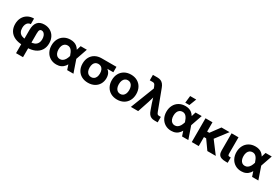

<svg xmlns="http://www.w3.org/2000/svg" viewBox="105 -2066 5262 3602"><g transform="rotate(30 2736.0 -264.5)"><path d="M316.2 -300.2Q316.2 -409.3 364.3 -468.3Q412.3 -527.3 511.7 -527.3Q585.6 -527.3 642.8 -494Q700 -460.7 731.6 -401.1Q763.3 -341.4 763.3 -264.8Q763.3 -179.1 723.4 -116.7Q683.6 -54.3 609.2 -21.3Q534.9 11.7 433 11.7H351.4Q250.1 11.7 177.4 -20.9Q104.7 -53.5 66.1 -115.2Q27.5 -177 27.5 -262.3Q27.5 -339.8 59.3 -400Q91 -460.2 149.2 -493.8Q207.3 -527.3 284.2 -527.3V-405.9Q252 -405.9 228.2 -388.4Q204.5 -371 191.8 -339.1Q179.1 -307.1 179.1 -264.8Q179.1 -213 198.8 -178.5Q218.5 -143.9 256.9 -126.9Q295.3 -109.8 351.4 -109.8H433Q490.3 -109.8 530.3 -127.5Q570.3 -145.3 591 -180.8Q611.7 -216.2 611.7 -268.7Q611.7 -308.1 600.2 -339.3Q588.8 -370.5 568 -388.2Q547.3 -405.9 520.1 -405.9Q498.9 -405.9 487.1 -393.9Q475.3 -381.9 471.1 -361.8Q467 -341.7 467 -307V204.1H316.2Z M818.6 -256.8Q818.6 -334.9 850.5 -396.2Q882.4 -457.6 941.4 -492.2Q1000.4 -526.8 1078.3 -526.8Q1164 -526.8 1218 -483.5Q1272 -440.3 1299.8 -356.6H1325.8L1345.5 -277.4L1441.4 0H1305.9L1219.7 -259Q1196.3 -333.9 1164.3 -369.9Q1132.3 -405.9 1084.2 -405.9Q1049.2 -405.9 1023.6 -387.8Q997.9 -369.8 984.2 -336.6Q970.5 -303.3 970.5 -258.6Q970.5 -213.5 983.9 -179.7Q997.4 -146 1022.5 -127.9Q1047.6 -109.8 1081.8 -109.8Q1115.1 -109.8 1141.6 -127.3Q1168 -144.9 1187.5 -177.4Q1206.9 -209.9 1220.3 -256.1L1300.4 -515.6H1434.2L1344.3 -256.1L1323.4 -163.3H1297.5Q1277.1 -105.4 1246.1 -66.6Q1215.1 -27.8 1172.1 -8.1Q1129.1 11.7 1073.6 11.7Q998.6 11.7 940.5 -23Q882.4 -57.8 850.5 -119Q818.6 -180.2 818.6 -256.8Z M1493.8 -252.2Q1493.8 -331.4 1526.4 -391.1Q1558.9 -450.8 1618.3 -483.2Q1677.7 -515.6 1756 -515.6H2075.7V-398H1856.8L1756 -394.1Q1722.5 -394.1 1697.7 -377.8Q1672.9 -361.4 1659.4 -329.6Q1645.8 -297.8 1645.8 -252.3Q1645.8 -207.1 1659.8 -175.1Q1673.8 -143.1 1699.3 -126.4Q1724.7 -109.8 1758.2 -109.8Q1791.8 -109.8 1817.3 -126.4Q1842.8 -143.1 1856.8 -175.2Q1870.8 -207.3 1870.8 -252.3Q1870.8 -297.6 1856.8 -329.5Q1842.8 -361.4 1817.3 -377.8Q1791.8 -394.1 1758.3 -394.1V-447.5Q1832.6 -447.5 1891.1 -426.7Q1949.6 -406 1985 -359Q2020.4 -312 2020.4 -236.7Q2020.4 -165 1987.7 -108.4Q1955.1 -51.8 1895.7 -20Q1836.2 11.7 1758.3 11.7Q1680.1 11.7 1620.1 -20.8Q1560.1 -53.2 1527 -113.1Q1493.8 -172.9 1493.8 -252.2Z M2124.7 -257.4Q2124.7 -337.5 2157.8 -398.7Q2190.9 -460 2251.1 -493.7Q2311.2 -527.3 2389.2 -527.3Q2467.4 -527.3 2527.4 -493.7Q2587.4 -460 2620.5 -398.7Q2653.6 -337.5 2653.6 -257.4Q2653.6 -177.2 2620.5 -116.2Q2587.4 -55.2 2527.4 -21.7Q2467.4 11.7 2389.2 11.7Q2310.9 11.7 2250.9 -21.7Q2190.9 -55.2 2157.8 -116.2Q2124.7 -177.2 2124.7 -257.4ZM2501.7 -257.4Q2501.7 -303.4 2487.6 -336.9Q2473.6 -370.4 2448.1 -388.1Q2422.7 -405.9 2389.2 -405.9Q2355.7 -405.9 2330.2 -388.1Q2304.7 -370.4 2290.7 -337Q2276.7 -303.6 2276.7 -257.4Q2276.7 -211.4 2290.7 -178.1Q2304.7 -144.8 2330.1 -127.3Q2355.5 -109.8 2389.2 -109.8Q2422.9 -109.8 2448.2 -127.4Q2473.6 -145 2487.6 -178.3Q2501.7 -211.6 2501.7 -257.4Z M2886.1 -513.9 2870.1 -555.7Q2862.4 -575.4 2853.9 -587Q2845.4 -598.6 2834 -603.9Q2822.6 -609.2 2805.9 -609.2H2743.4V-727.5H2843.4Q2884.4 -727.5 2915.2 -714.3Q2946 -701 2968.8 -673.1Q2991.7 -645.3 3008.1 -601L3169.7 -171.9Q3177.7 -150.4 3184.8 -139.6Q3191.8 -128.9 3202.2 -123.6Q3212.6 -118.4 3229.6 -118.4H3266.3V0H3196.8Q3155.6 0 3125.8 -13.1Q3096 -26.3 3074.7 -54Q3053.4 -81.6 3038.5 -126.6L2994.8 -250Q2980.7 -292.4 2967.6 -336.6Q2954.5 -380.8 2940 -435.9H2982.5Q2951.8 -325.7 2927.1 -250L2843.7 0H2685.8Z M3307.3 -256.8Q3307.3 -334.9 3339.3 -396.2Q3371.2 -457.6 3430.2 -492.2Q3489.2 -526.8 3567.1 -526.8Q3652.7 -526.8 3706.7 -483.5Q3760.7 -440.3 3788.6 -356.6H3814.6L3834.3 -277.4L3930.2 0H3794.6L3708.5 -259Q3685.1 -333.9 3653.1 -369.9Q3621.1 -405.9 3572.9 -405.9Q3538 -405.9 3512.4 -387.8Q3486.7 -369.8 3473 -336.6Q3459.3 -303.3 3459.3 -258.6Q3459.3 -213.5 3472.7 -179.7Q3486.1 -146 3511.2 -127.9Q3536.3 -109.8 3570.6 -109.8Q3603.9 -109.8 3630.3 -127.3Q3656.7 -144.9 3676.2 -177.4Q3695.7 -209.9 3709.1 -256.1L3789.2 -515.6H3922.9L3833.1 -256.1L3812.2 -163.3H3786.2Q3765.9 -105.4 3734.9 -66.6Q3703.9 -27.8 3660.9 -8.1Q3617.9 11.7 3562.4 11.7Q3487.4 11.7 3429.3 -23Q3371.2 -57.8 3339.3 -119Q3307.3 -180.2 3307.3 -256.8ZM3546.9 -732.5H3678.5L3618.9 -578.8H3529.9Z M4155.9 0H4004.9V-515.6H4155.9ZM4281.4 -195.7H4129.7L4118 -314.8H4202.9L4351 -515.6H4526.2ZM4198 -203.7 4314.3 -279.5 4525 0H4342.6Z M4739.8 0Q4679.2 0 4641.8 -14.4Q4604.5 -28.8 4586.9 -59.9Q4569.3 -91 4569.3 -142V-515.6H4719.7V-156.6Q4719.7 -140.9 4724 -131.9Q4728.2 -122.9 4737.5 -118.8Q4746.7 -114.6 4762.5 -114.6H4783.4V0Z M4824.4 -256.8Q4824.4 -334.9 4856.3 -396.2Q4888.3 -457.6 4947.3 -492.2Q5006.2 -526.8 5084.2 -526.8Q5169.8 -526.8 5223.8 -483.5Q5277.8 -440.3 5305.7 -356.6H5331.6L5351.4 -277.4L5447.3 0H5311.7L5225.6 -259Q5202.1 -333.9 5170.2 -369.9Q5138.2 -405.9 5090 -405.9Q5055.1 -405.9 5029.4 -387.8Q5003.8 -369.8 4990.1 -336.6Q4976.4 -303.3 4976.4 -258.6Q4976.4 -213.5 4989.8 -179.7Q5003.2 -146 5028.3 -127.9Q5053.4 -109.8 5087.7 -109.8Q5121 -109.8 5147.4 -127.3Q5173.8 -144.9 5193.3 -177.4Q5212.8 -209.9 5226.2 -256.1L5306.2 -515.6H5440L5350.2 -256.1L5329.3 -163.3H5303.3Q5283 -105.4 5252 -66.6Q5221 -27.8 5178 -8.1Q5135 11.7 5079.5 11.7Q5004.5 11.7 4946.4 -23Q4888.3 -57.8 4856.3 -119Q4824.4 -180.2 4824.4 -256.8Z"/></g></svg>

Font: Intratopia Thin
Style: Regular
Weight: 100
Designer: Rasmus Andersson
Foundry: rsms
Version: Version 3.000;Glyphs 3.2.3 (3260)